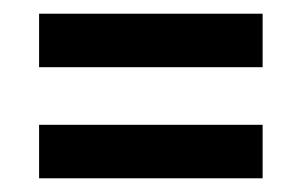

<svg xmlns="http://www.w3.org/2000/svg" viewBox="-20 -490 440 280"><path d="M37 -470H363V-392H37ZM37 -308H363V-230H37Z"/></svg>

Font: kids-team
Style: team
Weight: 400
Designer: Ryoichi Tsunekawa, Thomas Gollenia, Laura Emeder
Foundry: Ryoichi Tsunekawa, Thomas Gollenia, Laura Emeder
Version: Version 2.000